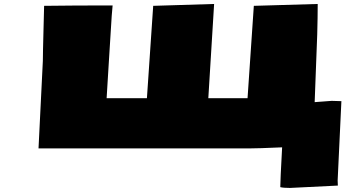

<svg xmlns="http://www.w3.org/2000/svg" viewBox="-20 -737 1764 954"><path d="M1658.7 185.1 1420.9 196.8Q1388.2 196.8 1372.6 192.9Q1372.6 162.1 1381.8 -4.9Q1259.3 0.5 1215.3 0.5H171.4L192.9 -434.1Q193.4 -459.5 193.8 -493.2Q194.3 -526.9 196 -583Q197.8 -639.2 199.2 -708Q344.7 -710 539.6 -710L535.2 -659.7Q532.7 -629.4 522.2 -451.7Q511.7 -273.9 509.8 -249H710L741.2 -708L1043.9 -717.3L1015.1 -249H1210L1241.2 -708L1558.6 -717.3Q1558.6 -653.3 1556.2 -565.4L1543.5 -229.5Q1600.6 -233.4 1627.4 -235.8H1629.4Q1652.8 -235.8 1676.3 -234.4L1657.7 159.7Q1657.7 173.3 1658.7 185.1Z"/></svg>

Font: Seymour One
Style: Book
Weight: 400
Designer: vernon adams
Foundry: vernon adams
Version: Version 1.000; ttfautohint (v0.93) -l 8 -r 50 -G 200 -x 0 -w